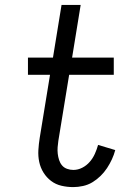

<svg xmlns="http://www.w3.org/2000/svg" viewBox="-20 -755 540 783"><path d="M279 8Q254 8 230.5 2.5Q207 -3 188.5 -17Q170 -31 157.5 -51Q145 -71 140 -94.5Q135 -118 136.5 -143Q138 -168 142 -193L184 -450H94V-520H196L231 -735H309L274 -520H444V-450H262L218 -181Q216 -168 215 -154.5Q214 -141 215.5 -128Q217 -115 221 -102.5Q225 -90 233 -80.5Q241 -71 253.5 -66.5Q266 -62 279 -62Q298 -62 315.5 -71Q333 -80 346 -95Q359 -110 367 -128Q375 -146 380 -164L450 -143Q445 -124 436.5 -105.5Q428 -87 416.5 -69.5Q405 -52 389.5 -37Q374 -22 356.5 -11.5Q339 -1 318.5 3.5Q298 8 279 8Z"/></svg>

Font: Iosevka Algr
Style: Italic
Weight: 400
Italic angle: -9°
Monospace: yes
Designer: Belleve Invis
Foundry: Belleve Invis
Version: Version 26.0.2; ttfautohint (v1.8.3)